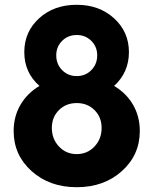

<svg xmlns="http://www.w3.org/2000/svg" viewBox="-20 -780 647 810"><path d="M461.4 -417.5Q512.7 -387.2 541.3 -337.9Q569.8 -288.6 569.8 -227.5Q569.8 -126 494.1 -58.1Q418.5 9.8 303.7 9.8Q189 9.8 113.3 -58.1Q37.6 -126 37.6 -227.5Q37.6 -288.6 66.4 -337.9Q95.2 -387.2 146.5 -417.5Q82.5 -473.6 82.5 -560.1Q82.5 -646 145 -702.9Q207.5 -759.8 303.7 -759.8Q398.9 -759.8 461.4 -702.6Q523.9 -645.5 523.9 -560.1Q523.9 -474.6 461.4 -417.5ZM217.3 -546.4Q217.3 -509.3 242.2 -484.1Q267.1 -459 303.7 -459Q340.3 -459 365.2 -484.1Q390.1 -509.3 390.1 -546.4Q390.1 -583 365.2 -607.7Q340.3 -632.3 303.7 -632.3Q267.1 -632.3 242.2 -607.7Q217.3 -583 217.3 -546.4ZM408.7 -240.2Q408.7 -285.6 378.9 -315.4Q349.1 -345.2 303.7 -345.2Q258.3 -345.2 228.5 -315.4Q198.7 -285.6 198.7 -240.2Q198.7 -193.8 228.8 -161.9Q258.8 -129.9 303.7 -129.9Q348.6 -129.9 378.7 -161.9Q408.7 -193.8 408.7 -240.2Z"/></svg>

Font: Now Alt
Style: Bold
Weight: 700
Designer: Alfredo Marco Pradil
Foundry: Alfredo Marco Pradil
Version: Version 1.002;PS 001.002;hotconv 1.0.88;makeotf.lib2.5.64775